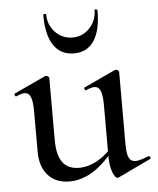

<svg xmlns="http://www.w3.org/2000/svg" viewBox="-49 -670 594 723"><g transform="rotate(-5 248.5 -308.5)"><path d="M75 -114V-266Q75 -303 68 -320Q61 -337 45 -337Q34 -337 14 -328H12Q9 -328 7.5 -333Q6 -338 9 -339L127 -394L131 -395Q134 -395 138.5 -392Q143 -389 143 -385V-152Q143 -94 163.5 -66.5Q184 -39 226 -39Q261 -39 297 -59.5Q333 -80 358 -115L363 -104Q279 9 185 9Q134 9 104.5 -23.5Q75 -56 75 -114ZM440 -46Q455 -46 489 -60H490Q494 -60 496 -55.5Q498 -51 495 -49L371 10L367 11Q357 11 348 -13Q339 -37 339 -76V-266Q339 -303 332 -320Q325 -337 309 -337Q298 -337 277 -328H275Q272 -328 271 -333Q270 -338 273 -339L391 -394L395 -395Q399 -395 403 -392Q407 -389 407 -385V-110Q407 -76 414.5 -61Q422 -46 440 -46ZM152 -626Q152 -586 178.5 -558Q205 -530 244 -530Q282 -530 308.5 -558Q335 -586 335 -626Q335 -628 339 -628Q341 -628 343.5 -626.5Q346 -625 346 -624Q346 -548 320 -509Q294 -470 244 -470Q194 -470 167.5 -509Q141 -548 141 -624Q141 -627 146.5 -627.5Q152 -628 152 -626Z"/></g></svg>

Font: Cormorant Infant Medium
Style: Regular
Weight: 500
Designer: Christian Thalmann (Catharsis Fonts)
Foundry: Catharsis Fonts
Version: Version 4.000